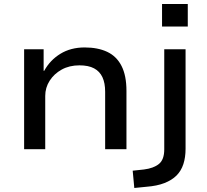

<svg xmlns="http://www.w3.org/2000/svg" viewBox="-20 -742 1029 955"><path d="M100 0V-497H197V-390H200Q229 -443 280.5 -474.5Q332 -506 401 -506Q467 -506 513.5 -484Q560 -462 584.5 -414Q609 -366 609 -290V0H503V-286Q503 -329 489.5 -358Q476 -387 448 -402Q420 -417 375 -417Q325 -417 287 -396Q249 -375 227 -340.5Q205 -306 205 -265V0ZM786 -610V-722H914V-610ZM648 193 640 107 696 101Q744 95 770.5 73.5Q797 52 797 1V-497H903V-2Q903 41 892 74.5Q881 108 858 131Q835 154 798 168.5Q761 183 708 187Z"/></svg>

Font: Nunito Sans 7pt SemiExpanded Medium
Style: Regular
Weight: 500
Width: 6
Designer: Vernon Adams
Foundry: Vernon Adams
Version: Version 3.101;gftools[0.9.27]